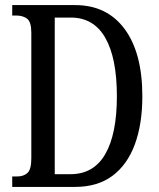

<svg xmlns="http://www.w3.org/2000/svg" viewBox="-20 -734 624 754"><path d="M28 0V-41H47Q73 -41 88 -55Q103 -69 103 -112V-605Q103 -648 86.5 -660.5Q70 -673 44 -673H28V-714H275Q400 -714 469.5 -620Q539 -526 539 -356Q539 -247 509.5 -167Q480 -87 421.5 -43.5Q363 0 275 0ZM257 -50Q348 -50 393.5 -129Q439 -208 439 -356Q439 -506 393.5 -585.5Q348 -665 258 -665H195V-50Z"/></svg>

Font: Noto Serif Myanmar ExtraCondensed
Style: Regular
Weight: 400
Width: 2
Designer: Ben Mitchell and the Monotype Design Team
Foundry: Monotype Imaging Inc.
Version: Version 2.106; ttfautohint (v1.8.4.7-5d5b)